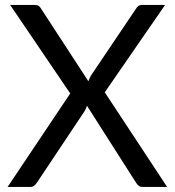

<svg xmlns="http://www.w3.org/2000/svg" viewBox="-20 -736 689 756"><path d="M638 0H542Q531 0 524.8 -5.8Q518.5 -11.5 514.5 -18.5L322.5 -319.5Q318.5 -307.5 313.5 -299L126.5 -18.5Q121.5 -11.5 115.8 -5.8Q110 0 100 0H10L256.5 -368L20 -716.5H116.5Q127 -716.5 132 -713Q137 -709.5 141 -703L328 -416Q331.5 -426.5 338.5 -439L515 -701Q519 -708 524.5 -712.2Q530 -716.5 537.5 -716.5H630L392.5 -372.5Z"/></svg>

Font: Lato 2
Style: Regular
Weight: 400
Designer: Lukasz Dziedzic with Adam Twardoch and Botio Nikoltchev
Foundry: tyPoland Lukasz Dziedzic
Version: Version 2.015; 2015-08-06; http://www.latofonts.com/